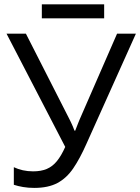

<svg xmlns="http://www.w3.org/2000/svg" viewBox="-20 -872 658 901"><path d="M617.7 -713.9 385.3 -196.3Q355 -127.9 323.7 -82Q292.5 -36.1 249.5 -13.2Q206.5 9.8 140.6 9.8Q112.3 9.8 88.1 5.6Q64 1.5 44.9 -4.9V-87.4Q64.5 -78.1 87.2 -73Q109.9 -67.9 135.3 -67.9Q172.9 -67.9 199.7 -79.3Q226.6 -90.8 247.1 -116Q267.6 -141.1 286.1 -182.6L10.7 -713.9H101.6L304.7 -314.9Q308.6 -307.6 313 -298.1Q317.4 -288.6 321.8 -278.6Q326.2 -268.6 329.6 -258.8H333Q335.9 -266.1 339.6 -275.9Q343.3 -285.6 347.2 -295.4Q351.1 -305.2 354 -312L529.3 -713.9ZM468.8 -851.6V-786.1H176.3V-851.6Z"/></svg>

Font: Wonky
Style: Regular
Weight: 400
Designer: Monotype Design Team
Foundry: Monotype Imaging Inc.
Version: Version 3.000